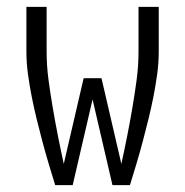

<svg xmlns="http://www.w3.org/2000/svg" viewBox="-20 -540 540 560"><path d="M141 0Q131 -32 121.5 -64Q112 -96 103.5 -128Q95 -160 87 -192.5Q79 -225 72.5 -258Q66 -291 61.5 -324Q57 -357 57 -390V-520H116V-390Q116 -348 121.5 -307Q127 -266 134 -225Q141 -184 149 -143.5Q157 -103 166 -62L224 -312H276L334 -62Q343 -103 351 -143.5Q359 -184 366 -225Q373 -266 378.5 -307Q384 -348 384 -390V-520H443V-390Q443 -357 438.5 -324Q434 -291 427.5 -258Q421 -225 413 -192.5Q405 -160 396.5 -128Q388 -96 378.5 -64Q369 -32 359 0H308L250 -250L192 0Z"/></svg>

Font: Iosevka Term Curly Light
Style: Regular
Weight: 300
Designer: Belleve Invis
Foundry: Belleve Invis
Version: Version 32.3.0